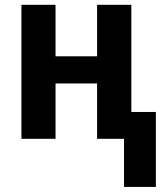

<svg xmlns="http://www.w3.org/2000/svg" viewBox="-20 -566 675 783"><path d="M485.8 196.3V0H376V-225.6H206.5V0H67.4V-546.4H206.5V-336.4H376V-546.4H515.6V-109.4H615.7V196.3Z"/></svg>

Font: Open Sans SemiCondensed
Style: Bold
Weight: 700
Width: 4
Designer: Monotype Design Team
Foundry: Monotype Imaging Inc.
Version: Version 3.003